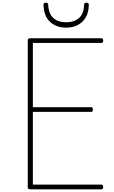

<svg xmlns="http://www.w3.org/2000/svg" viewBox="-20 -1411 852 1431"><path d="M206 0Q196 0 191.5 -3.5Q187 -7 187 -15V-1111Q187 -1119 192 -1122.5Q197 -1126 207 -1126H737Q742 -1126 745.5 -1122Q749 -1118 749 -1109Q749 -1099 745.5 -1095Q742 -1091 737 -1091H225V-612H661Q666 -612 669 -608Q672 -604 672 -595Q672 -585 669 -581Q666 -577 661 -577H225V-35H737Q742 -35 745.5 -31Q749 -27 749 -18Q749 -8 745.5 -4Q742 0 737 0ZM473 -1205Q400 -1205 353.5 -1247.5Q307 -1290 304 -1375Q304 -1382 308 -1386.5Q312 -1391 322 -1391Q331 -1391 335.5 -1387Q340 -1383 339 -1375Q343 -1307 378.5 -1276Q414 -1245 473 -1245Q532 -1245 568 -1276Q604 -1307 607 -1375Q607 -1383 611 -1387Q615 -1391 624 -1391Q634 -1391 638 -1386.5Q642 -1382 642 -1375Q641 -1318 618.5 -1280.5Q596 -1243 559 -1224Q522 -1205 473 -1205Z"/></svg>

Font: Playwrite BR Thin
Style: Regular
Weight: 250
Version: Version 1.003